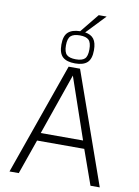

<svg xmlns="http://www.w3.org/2000/svg" viewBox="-113 -1169 897 1242"><g transform="rotate(10 335.5 -548.0)"><path d="M227 -867Q227 -924 253 -948Q279 -972 332 -973L432 -1096H484L365 -971Q404 -965 422.5 -940.5Q441 -916 441 -867Q441 -810 415 -786Q389 -762 335 -762Q280 -762 253.5 -786Q227 -810 227 -867ZM257 -867Q257 -822 275.5 -805.5Q294 -789 335 -789Q376 -789 393.5 -805.5Q411 -822 411 -867Q411 -912 393.5 -929Q376 -946 335 -946Q294 -946 275.5 -929Q257 -912 257 -867ZM632 0H571L490 -228H180L100 0H39L298 -734H373ZM473 -280 335 -682 195 -280Z"/></g></svg>

Font: Exo Light
Style: Regular
Weight: 300
Designer: Natanael Gama
Foundry: Natanael Gama
Version: Version 1.500; ttfautohint (v1.6)